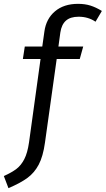

<svg xmlns="http://www.w3.org/2000/svg" viewBox="-80 -768 550 999"><path d="M234 -599 224 -526H353L335 -461H215L154 -26Q144 46 121.5 88.5Q99 131 63 157.5Q27 184 -36 211L-60 148Q-18 129 6 110.5Q30 92 46.5 60Q63 28 71 -27L131 -461H39L49 -526H140L151 -604Q160 -670 206 -709Q252 -748 326 -748Q362 -748 390.5 -739Q419 -730 450 -711L417 -655Q379 -681 329 -681Q286 -681 263 -660.5Q240 -640 234 -599Z"/></svg>

Font: Fira Sans Book
Style: Italic
Weight: 350
Italic angle: -8°
Designer: bBox Type GmbH & Carrois Corporate GbR & Edenspiekermann AG
Foundry: bBox Type GmbH & Carrois Corporate GbR & Edenspiekermann AG
Version: Version 4.301